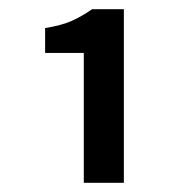

<svg xmlns="http://www.w3.org/2000/svg" viewBox="-20 -767 400 417"><path d="M162 -370V-652H78V-706Q114 -712 135.5 -721.5Q157 -731 180 -747H249V-370Z"/></svg>

Font: Narnoor SemiBold
Style: Regular
Weight: 600
Designer: S. Sridhar Murthy
Foundry: SIL International
Version: Version 3.000